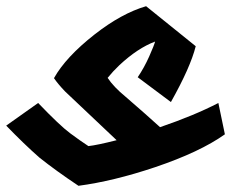

<svg xmlns="http://www.w3.org/2000/svg" viewBox="-118 -564 745 619"><path d="M135 35Q63 -13 9 -56Q-40 -99 -98 -159L5 -232Q75 -159 108 -134.5Q141 -110 167 -93Q195 -96 258 -112L92 -269Q69 -293 56 -312Q94 -380 187 -453Q274 -521 353 -544L513 -415Q496 -347 433 -235L326 -315Q347 -346 363 -382Q379 -418 382 -430Q326 -409 267 -354Q246 -334 229 -313Q248 -284 287 -252Q353 -195 398 -154Q509 -192 586 -232L607 -131Q527 -74 382 -25Q248 20 135 35Z"/></svg>

Font: Vampiro One
Style: Regular
Weight: 400
Designer: Riccardo De Franceschi
Foundry: Sorkin Type Co.
Version: Version 1.002